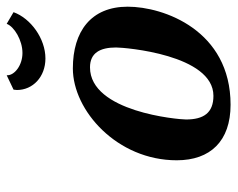

<svg xmlns="http://www.w3.org/2000/svg" viewBox="-86 -596 693 560"><g transform="rotate(-90 260.0 -316.5)"><path d="M385 -597C349 -597 320 -620 320 -641V-643L278 -623C278 -620 277 -616 277 -613C277 -567 315 -530 369 -530C427 -530 486 -573 504 -623L470 -643C462 -621 422 -597 385 -597ZM401 -324C401 -298 380 -40 260 -40C210 -40 191 -69 191 -120C191 -142 213 -400 343 -400C385 -400 401 -371 401 -324ZM520 -290C520 -397 448 -450 340 -450C217 -450 72 -321 72 -147C72 -49 128 10 234 10C451 10 520 -185 520 -290Z"/></g></svg>

Font: Pfennig
Style: BoldItalic
Weight: 700
Italic angle: -13°
Version: Version 20100423